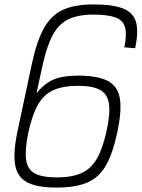

<svg xmlns="http://www.w3.org/2000/svg" viewBox="-20 -834 640 868"><path d="M236 14Q149 14 103.5 -9.5Q58 -33 48.5 -88.5Q39 -144 59 -240L124 -545Q146 -648 178.5 -706.5Q211 -765 264.5 -789.5Q318 -814 403 -814Q490 -814 536.5 -795.5Q583 -777 595 -734Q607 -691 591 -616L542 -620Q554 -677 545.5 -709.5Q537 -742 502.5 -755Q468 -768 402 -768Q334 -768 290 -747Q246 -726 219 -676.5Q192 -627 173 -541L145 -413Q171 -444 197 -461Q223 -478 256 -485Q289 -492 335 -492Q422 -492 467.5 -468Q513 -444 522 -388Q531 -332 510 -235Q490 -140 458.5 -85.5Q427 -31 374 -8.5Q321 14 236 14ZM237 -32Q305 -32 348.5 -51.5Q392 -71 418.5 -117.5Q445 -164 462 -243Q479 -321 472.5 -365Q466 -409 432.5 -427.5Q399 -446 333 -446Q265 -446 221.5 -426.5Q178 -407 151.5 -360.5Q125 -314 108 -234Q92 -157 98 -112.5Q104 -68 137.5 -50Q171 -32 237 -32Z"/></svg>

Font: Victor Mono Thin
Style: Italic
Weight: 100
Italic angle: -12°
Monospace: yes
Designer: Rune Bjørnerås
Version: Version 1.561;gftools[0.9.30]